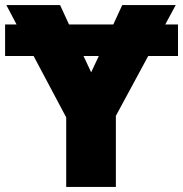

<svg xmlns="http://www.w3.org/2000/svg" viewBox="-25 -734 719 754"><path d="M430 -279 557 -514H674V-638H624L665 -714H455L420 -638H246L211 -714H0L40 -638H-5V-514H107L235 -273V0H430ZM333 -450 303 -514H363Z"/></svg>

Font: Noto Sans UI Black
Style: Regular
Weight: 900
Designer: Monotype Design Team
Foundry: Monotype Imaging Inc.
Version: Version 1.901